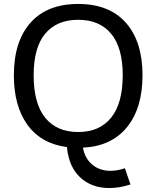

<svg xmlns="http://www.w3.org/2000/svg" viewBox="-20 -736 790 970"><path d="M611 114 639 196Q583 214 532 214Q444 214 386 161Q328 108 318 7Q188 -10 119 -105Q50 -200 50 -356Q50 -526 134 -621Q218 -716 375 -716Q532 -716 616 -621Q700 -526 700 -356Q700 -190 621.5 -93.5Q543 3 399 10Q409 65 446.5 96Q484 127 538 127Q573 127 611 114ZM375 -69Q483 -69 541.5 -141.5Q600 -214 600 -356Q600 -495 541.5 -565.5Q483 -636 375 -636Q267 -636 208.5 -566Q150 -496 150 -356Q150 -213 208.5 -141Q267 -69 375 -69Z"/></svg>

Font: Telex
Style: Regular
Weight: 400
Designer: Andres Torresi
Foundry: Andres Torresi
Version: Version 1.100